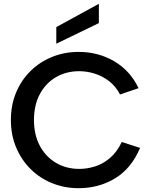

<svg xmlns="http://www.w3.org/2000/svg" viewBox="-20 -979 803 1006"><path d="M498 -959V-858L275 -750V-837ZM37 -350Q37 -429 64.5 -494.5Q92 -560 140.5 -607.5Q189 -655 253.5 -681Q318 -707 392 -707Q495 -707 578.5 -658Q662 -609 706 -517L609 -484Q586 -528 550 -555Q514 -582 474 -594Q434 -606 395 -606Q327 -606 273 -574.5Q219 -543 188.5 -485.5Q158 -428 158 -350Q158 -273 188.5 -215.5Q219 -158 273 -126Q327 -94 395 -94Q435 -94 476.5 -106.5Q518 -119 555.5 -150.5Q593 -182 618 -235L714 -204Q668 -96 583 -44.5Q498 7 392 7Q318 7 253.5 -19Q189 -45 140.5 -93Q92 -141 64.5 -206.5Q37 -272 37 -350Z"/></svg>

Font: Albert Sans SemiBold
Style: Regular
Weight: 600
Designer: Andreas Rasmussen
Foundry: a.Foundry
Version: Version 1.025